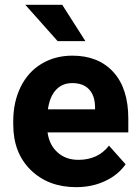

<svg xmlns="http://www.w3.org/2000/svg" viewBox="-20 -770 581 800"><path d="M297.4 9.8Q181.2 9.8 108.2 -61.5Q35.2 -132.8 35.2 -251.5V-265.1Q35.2 -344.7 65.9 -407.5Q96.7 -470.2 153.1 -504.2Q209.5 -538.1 281.7 -538.1Q390.1 -538.1 452.4 -469.7Q514.6 -401.4 514.6 -275.9V-218.3H178.2Q185.1 -166.5 219.5 -135.3Q253.9 -104 306.6 -104Q388.2 -104 434.1 -163.1L503.4 -85.4Q471.7 -40.5 417.5 -15.4Q363.3 9.8 297.4 9.8ZM281.2 -423.8Q239.3 -423.8 213.1 -395.5Q187 -367.2 179.7 -314.5H376V-325.7Q375 -372.6 350.6 -398.2Q326.2 -423.8 281.2 -423.8ZM335.9 -598.6H220.2L85.4 -750H239.3Z"/></svg>

Font: RobotoInd
Style: Bold
Weight: 700
Designer: Google
Version: Version 2.001150; 2014